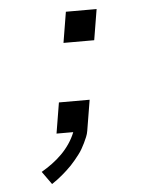

<svg xmlns="http://www.w3.org/2000/svg" viewBox="-53 -566 705 828"><g transform="rotate(-5 300.0 -152.5)"><path d="M241 -387 263 -520H396L374 -387ZM139 215 99 159Q123 145 145.5 128.5Q168 112 188 92Q208 72 223.5 49Q239 26 249 1V0H177L199 -133H332L310 0Q308 13 302.5 26Q297 39 291 51.5Q285 64 278 76Q271 88 262.5 99Q254 110 245 121Q236 132 226 142.5Q216 153 205.5 162.5Q195 172 184.5 181Q174 190 162.5 198.5Q151 207 139 215Z"/></g></svg>

Font: Iosevka SS04 Extended Oblique
Style: Regular
Weight: 400
Width: 7
Italic angle: -9°
Monospace: yes
Designer: Belleve Invis
Foundry: Belleve Invis
Version: Version 19.0.0; ttfautohint (v1.8.4)